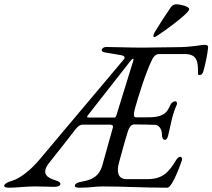

<svg xmlns="http://www.w3.org/2000/svg" viewBox="-82 -870 990 895"><path d="M639 -697C646 -697 800 -806 800 -827C800 -841 756 -850 742 -850C731 -850 722 -847 715 -837C688 -798 662 -758 638 -718C635 -713 633 -707 633 -703C633 -700 635 -697 639 -697ZM-38 5C-7 5 39 -1 81 -1C115 -1 152 1 169 1C185 1 197 -2 199 -10C201 -19 195 -24 175 -30C143 -40 105 -58 148 -112C197 -174 234 -220 269 -266C279 -279 290 -289 304 -289H428C447 -289 446 -281 443 -271C430 -228 411 -154 395 -99C381 -51 352 -33 303 -24C280 -20 270 -15 267 -6C265 2 274 5 290 5C340 5 357 -1 399 -1C481 -1 593 5 698 5C721 5 760 -105 766 -123C768 -130 766 -139 758 -139C751 -139 744 -132 739 -124C705 -67 676 -35 605 -35H508C466 -35 461 -72 473 -113C489 -170 497 -203 512 -251C521 -282 532 -290 545 -290C579 -290 603 -289 641 -288C656 -288 673 -272 673 -241C673 -234 675 -218 687 -218C694 -218 698 -226 701 -235C714 -286 719 -331 742 -382C746 -391 740 -398 735 -398C727 -398 717 -391 712 -381C706 -367 700 -355 690 -345C680 -336 667 -329 647 -326C631 -323 614 -323 591 -323C580 -323 567 -323 552 -323C541 -323 539 -334 547 -364C562 -418 598 -534 627 -592C633 -604 643 -618 658 -618H780C840 -618 841 -578 841 -530C841 -523 841 -520 848 -520C854 -520 862 -523 866 -538C874 -566 885 -614 888 -648C889 -659 881 -661 874 -661C849 -661 820 -650 735 -650C684 -650 628 -648 581 -648C518 -648 452 -651 413 -651C402 -651 392 -644 392 -637C392 -632 396 -628 405 -626L481 -613C499 -610 503 -602 495 -593L102 -126C62 -78 11 -38 -24 -28C-47 -21 -59 -15 -62 -6C-64 2 -54 5 -38 5ZM337 -322C321 -322 321 -324 331 -337L527 -587C531 -592 535 -596 538 -596C541 -596 541 -592 539 -586L462 -337C457 -322 457 -322 443 -322Z"/></svg>

Font: EB Garamond
Style: Italic
Weight: 400
Italic angle: -17.2°
Designer: Georg Duffner and Octavio Pardo
Foundry: Georg Duffner
Version: Version 1.000;PS 001.000;hotconv 1.0.88;makeotf.lib2.5.64775